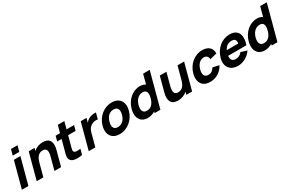

<svg xmlns="http://www.w3.org/2000/svg" viewBox="136 -2091 5205 3462"><g transform="rotate(-30 2739.0 -359.5)"><path d="M146.3 -615H282.3L314.5 -735H178.5ZM-18.5 0H117.5L262.2 -540H126.2Z M735.5 -556C658 -556 592 -528 541.3 -484.5L556.2 -540H435.2L290.5 0H428.5L501.9 -274C537.8 -408 611.2 -428 658.2 -428C725.3 -428 742.5 -386.5 742.5 -342C742.5 -309.6 733.4 -275.6 727.8 -255L659.5 0H797.5L878.7 -303C883.3 -320.2 894.3 -361.4 894.3 -405.5C894.3 -476.8 865.7 -556 735.5 -556Z M1195.4 -435H1351.4L1379.6 -540H1223.6L1263.7 -690H1127.7L1087.6 -540H995.6L967.4 -435H1059.4L1004.2 -229C991.2 -180.3 977.9 -141.1 977.9 -103.9C977.9 -91.5 979.3 -79.3 982.8 -67C999 -11.1 1059.5 9.7 1135.2 9.7C1166.5 9.7 1200.4 6.1 1234.9 0L1265.1 -113C1241.8 -109.8 1219.5 -107.5 1199.9 -107.5C1163.7 -107.5 1136.3 -115.4 1127.4 -140C1125.6 -144.5 1124.9 -149.8 1124.9 -155.8C1124.9 -176.2 1133.7 -204.5 1142.4 -237Z M1689.1 -514C1660.2 -499.5 1635.5 -478 1614.8 -453L1638.1 -540H1518.1L1373.4 0H1510.4L1584.4 -276C1601 -338 1638.8 -382 1692.6 -404C1715.2 -413.4 1741.1 -418.1 1764.1 -418.1C1777.9 -418.1 1790.7 -416.4 1801.1 -413L1835.1 -540C1825.1 -541.3 1814.8 -541.9 1804.4 -541.9C1765.6 -541.9 1725 -532.9 1689.1 -514Z M2014.6 15C2176.6 15 2320 -102 2365 -270C2373.3 -301 2377.3 -330.4 2377.3 -357.6C2377.3 -476.8 2300.1 -555 2167.4 -555C2007.4 -555 1863.3 -439 1818 -270C1809.6 -238.7 1805.6 -209.2 1805.6 -181.8C1805.6 -63 1882.1 15 2014.6 15ZM2048.7 -112C1984.1 -112 1952.6 -147.2 1952.6 -206.7C1952.6 -225.5 1955.8 -246.7 1962 -270C1987.2 -364 2044.3 -428 2133.3 -428C2198.8 -428 2230.3 -392.1 2230.3 -332.7C2230.3 -314 2227.2 -293 2221 -270C2196.1 -177 2135.7 -112 2048.7 -112Z M2921.5 -720 2868.4 -522C2840.5 -543 2802.8 -555 2755.3 -555C2600.3 -555 2467.1 -435 2422.9 -270C2414.1 -237.3 2409.9 -206.2 2409.9 -177.4C2409.9 -63.4 2476.6 15 2595.5 15C2655 15 2708.1 -2 2753.9 -31L2745.5 0H2865.5L3058.5 -720ZM2650 -106C2584.8 -106 2557.2 -146.1 2557.2 -203.8C2557.2 -224 2560.6 -246.4 2566.9 -270C2591 -360 2651.8 -434 2742.8 -434C2803.7 -434 2829.4 -400.1 2829.4 -344.9C2829.4 -323 2825.3 -297.8 2817.9 -270C2791.6 -172 2741 -106 2650 -106Z M3533.5 -540 3460.1 -266C3424.2 -132 3350.8 -112 3303.8 -112C3236.7 -112 3219.5 -153.5 3219.5 -198C3219.5 -230.4 3228.6 -264.4 3234.2 -285L3302.5 -540H3164.5L3083.3 -237C3078.7 -219.8 3067.7 -178.6 3067.7 -134.5C3067.7 -63.2 3096.3 16 3226.5 16C3304 16 3370 -12 3420.7 -55.5L3405.8 0H3525.8L3670.5 -540Z M3897.6 15C4022.6 15 4128.8 -49 4190.6 -164L4059.4 -193C4029.4 -141 3992.7 -112 3931.7 -112C3869.9 -112 3840.6 -148.3 3840.6 -206.3C3840.6 -225.3 3843.8 -246.8 3850 -270C3874.1 -360 3930.3 -428 4016.3 -428C4066.3 -428 4100.5 -395 4101.5 -339L4247.1 -375C4247.3 -379 4247.4 -383 4247.4 -387C4247.4 -490.9 4174.7 -555 4052.4 -555C3887.4 -555 3749.9 -434 3706 -270C3697.4 -237.9 3693.1 -207.3 3693.1 -178.9C3693.1 -64.1 3762.9 15 3897.6 15Z M4410.3 -232H4789.3C4807.6 -284 4816.5 -331.1 4816.5 -372.3C4816.5 -486.4 4748.3 -555 4623.4 -555C4463.4 -555 4319.6 -440 4272.1 -263C4264.5 -234.5 4260.8 -207.4 4260.8 -182.1C4260.8 -63.8 4341.8 15 4478.6 15C4582.6 15 4692.9 -42 4760.4 -141L4634.9 -180C4603.1 -136 4557.7 -112 4504.7 -112C4440.4 -112 4408.3 -144.8 4408.3 -204.5C4408.3 -213.1 4409 -222.3 4410.3 -232ZM4597.7 -437C4654.1 -437 4681 -414 4681 -361.1C4681 -352.6 4680.3 -343.2 4678.9 -333H4440.9C4473.2 -401.5 4524.7 -437 4597.7 -437Z M5358.5 -720 5305.4 -522C5277.5 -543 5239.8 -555 5192.3 -555C5037.3 -555 4904.1 -435 4859.9 -270C4851.1 -237.3 4846.9 -206.2 4846.9 -177.4C4846.9 -63.4 4913.6 15 5032.5 15C5092 15 5145.1 -2 5190.9 -31L5182.5 0H5302.5L5495.5 -720ZM5087 -106C5021.8 -106 4994.2 -146.1 4994.2 -203.8C4994.2 -224 4997.6 -246.4 5003.9 -270C5028 -360 5088.8 -434 5179.8 -434C5240.7 -434 5266.4 -400.1 5266.4 -344.9C5266.4 -323 5262.3 -297.8 5254.9 -270C5228.6 -172 5178 -106 5087 -106Z"/></g></svg>

Font: Manrope
Style: ExtraBoldItalic
Weight: 800
Italic angle: -15°
Designer: Mikhail Sharanda
Foundry: Mikhail Sharanda
Version: Version 4.502;hotconv 1.0.109;makeotfexe 2.5.65596